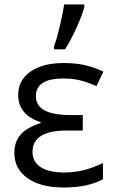

<svg xmlns="http://www.w3.org/2000/svg" viewBox="-20 -826 515 856"><path d="M349 -313V-244H277Q125 -244 125 -149Q125 -105 161 -81Q197 -57 268 -57Q309 -57 349.5 -66.5Q390 -76 439 -99V-27Q372 10 264 10Q162 10 103 -31.5Q44 -73 44 -145Q44 -193 71 -225Q98 -257 161 -277V-282Q113 -296 87 -327Q61 -358 61 -403Q61 -468 115.5 -506.5Q170 -545 264 -545Q312 -545 352 -537Q392 -529 441 -507L410 -442Q364 -462 332.5 -469Q301 -476 262 -476Q140 -476 140 -397Q140 -313 295 -313ZM221 -620Q234 -655 247 -710.5Q260 -766 266 -806H356V-795Q347 -759 320.5 -701Q294 -643 270 -606H221Z"/></svg>

Font: Stephens Clock
Style: Regular
Weight: 400
Designer: Peter Wiegel (catfonts.de) with slight modifications by DT1.org
Version: Version 0.9.1